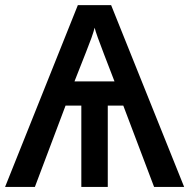

<svg xmlns="http://www.w3.org/2000/svg" viewBox="-20 -735 744 755"><path d="M585.9 0 464.8 -319.8H403.8V0H299.8V-319.8H237.8L117.2 0H0L286.1 -714.8H417L704.1 0ZM272.9 -415H430.2L390.1 -519Q357.9 -602.1 352.1 -626Q349.1 -612.8 339.6 -585.9Q330.1 -559.1 272.9 -415Z"/></svg>

Font: JBL Sans
Style: Semibold
Weight: 600
Version: Version 1.10